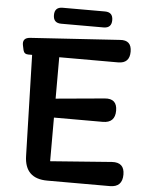

<svg xmlns="http://www.w3.org/2000/svg" viewBox="-61 -980 800 1030"><g transform="rotate(5 339.0 -465.5)"><path d="M233 0Q111 0 108 -122L93 -665H72Q50 -665 45 -686L40 -709Q30 -752 75 -755L556 -786Q618 -791 618 -728Q618 -665 556 -665H239V-442L502 -466Q568 -472 568 -406Q568 -340 502 -340H239V-105L570 -130Q637 -134 637 -68Q637 0 570 0ZM234 -845Q191 -845 191 -888Q191 -931 234 -931H462Q505 -931 505 -888Q505 -845 462 -845Z"/></g></svg>

Font: MaokenZhuyuanTi
Style: Regular
Weight: 400
Designer: Fontworks Inc & LongZhuTi team: ZERO子、时光羊、荆南、频凡、刘鹏、Little White Dog、帆影Magmeta、奈白不弍、白日月球、ChaoTawei、雨三（排名不分先后）
Version: Version 1.000; 20230222